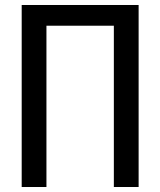

<svg xmlns="http://www.w3.org/2000/svg" viewBox="-20 -749 642 769"><path d="M166 0V-646H436V0H535.2V-729H66.9V0Z"/></svg>

Font: Hack Dev
Style: Regular
Weight: 400
Designer: Christopher Simpkins
Foundry: Christopher Simpkins
Version: Version 2.0315